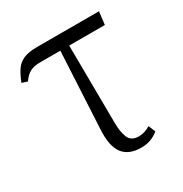

<svg xmlns="http://www.w3.org/2000/svg" viewBox="-134 -639 715 751"><g transform="rotate(-30 224.0 -263.5)"><path d="M293 9Q236 9 210.5 -25Q185 -59 189 -131L207 -478H116Q88 -478 70.5 -469Q53 -460 37 -437L12 -445Q24 -475 37 -495Q50 -515 72.5 -525.5Q95 -536 136 -536H415L408 -478H247L250 -128Q250 -86 261 -60Q272 -34 306 -34Q333 -34 358 -50L371 -19Q356 -6 336.5 1.5Q317 9 293 9Z"/></g></svg>

Font: Noto Serif SemiCondensed Light
Style: Regular
Weight: 300
Width: 4
Designer: Monotype Design Team
Foundry: Monotype Imaging Inc.
Version: Version 2.013